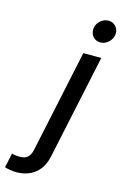

<svg xmlns="http://www.w3.org/2000/svg" viewBox="-277 -777 669 1046"><g transform="rotate(15 58.0 -253.5)"><path d="M186 -590.7Q162.3 -590.7 146.5 -606.8Q130.7 -623 130.7 -646.7Q130.7 -665.7 140.2 -681.7Q149.7 -697.7 165.8 -707.2Q182 -716.7 200 -716.7Q223.7 -716.7 239.5 -700.8Q255.3 -685 255.3 -661.3Q255.3 -642.3 245.8 -626.5Q236.3 -610.7 220.5 -600.7Q204.7 -590.7 186 -590.7ZM-73 210.7Q-88.3 210.7 -107.3 207.8Q-126.3 205 -138.7 200.3L-121.3 118.7Q-112 121.7 -101 123.2Q-90 124.7 -75.3 124.7Q-47.7 124.7 -32 110.7Q-16.3 96.7 -10.3 66.7L112.3 -510.3H213.7L88.3 78.3Q75 142.3 32.8 176.5Q-9.3 210.7 -73 210.7Z"/></g></svg>

Font: Red Hat Display VF
Style: Italic
Weight: 300
Italic angle: -12°
Designer: Pentagram, MCKL
Foundry: Pentagram, MCKL
Version: Version 1.010